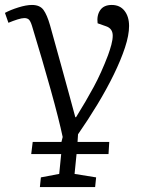

<svg xmlns="http://www.w3.org/2000/svg" viewBox="-38 -539 578 775"><path d="M123 216 127 177 201 163 209 83H88L94 34H210L215 14Q200 -57 167 -175.5Q134 -294 91 -435Q85 -454 78.5 -460Q72 -466 60 -466Q50 -466 32.5 -460.5Q15 -455 -4 -447L-18 -487Q4 -499 36 -509Q68 -519 91 -519Q123 -519 137.5 -499Q152 -479 164 -437Q190 -343 208.5 -276.5Q227 -210 240.5 -160Q254 -110 266 -66H269Q310 -132 340.5 -188.5Q371 -245 398 -316Q406 -338 411.5 -358.5Q417 -379 417 -395Q417 -424 390 -433L356 -445Q352 -477 366.5 -498Q381 -519 413 -519Q446 -519 464.5 -495.5Q483 -472 483 -434Q483 -397 466.5 -347Q450 -297 421.5 -238.5Q393 -180 355.5 -118Q318 -56 277 3L275 34H403L400 83H271L263 163L350 177L346 216Z"/></svg>

Font: Literata 12pt Light
Style: Italic
Weight: 300
Italic angle: -2°
Designer: Latin by Veronika Burian and Jose Scaglione. Greek by Irene Vlachou. Cyrillic by Vera Evstafieva
Foundry: TypeTogether
Version: Version 3.002